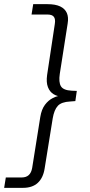

<svg xmlns="http://www.w3.org/2000/svg" viewBox="-81 -725 436 925"><path d="M-61 180 -53 130H23Q45 130 57.5 118.5Q70 107 74 84L113 -161Q119 -198 135.5 -220Q152 -242 174 -253Q196 -264 215 -264L216 -260Q196 -260 177.5 -271Q159 -282 150 -305Q141 -328 146 -364L183 -609Q187 -633 178.5 -644Q170 -655 148 -655H71L79 -705H147Q186 -705 209 -694Q232 -683 241 -662.5Q250 -642 245 -612L207 -369Q201 -329 212.5 -309.5Q224 -290 265 -288L289 -287L282 -238L257 -236Q215 -234 197.5 -215Q180 -196 173 -155L134 87Q127 132 101 156Q75 180 30 180Z"/></svg>

Font: Nunito Sans 12pt ExtraLight 12pt Light
Style: Italic
Weight: 300
Italic angle: -9°
Version: Version 3.101;gftools[0.9.27]